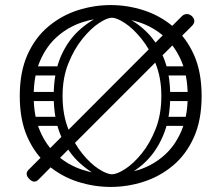

<svg xmlns="http://www.w3.org/2000/svg" viewBox="-20 -730 874 758"><path d="M721 -351Q721 -432 695.5 -490.5Q670 -549 627 -586.5Q584 -624 529.5 -642Q475 -660 417 -660Q359 -660 304.5 -642Q250 -624 207 -586.5Q164 -549 138.5 -490.5Q113 -432 113 -351Q113 -270 138.5 -211.5Q164 -153 207 -115.5Q250 -78 304.5 -60Q359 -42 417 -42Q475 -42 529.5 -60Q584 -78 627 -115.5Q670 -153 695.5 -211.5Q721 -270 721 -351ZM58 -351Q58 -446 88.5 -514Q119 -582 171 -625.5Q223 -669 287 -689.5Q351 -710 417 -710Q483 -710 547 -689.5Q611 -669 663 -625.5Q715 -582 745.5 -514Q776 -446 776 -351Q776 -256 745.5 -188Q715 -120 663 -76.5Q611 -33 547 -12.5Q483 8 417 8Q351 8 287 -12.5Q223 -33 171 -76.5Q119 -120 88.5 -188Q58 -256 58 -351ZM222 -252Q222 -243 217 -238Q212 -233 205 -233H110Q94 -233 94 -252Q94 -269 111 -269H205Q222 -269 222 -252ZM220 -451Q220 -442 215 -437Q210 -432 203 -432H108Q92 -432 92 -451Q92 -468 109 -468H203Q220 -468 220 -451ZM214 -350Q214 -341 209 -336Q204 -331 197 -331H102Q86 -331 86 -350Q86 -367 103 -367H197Q214 -367 214 -350ZM613 -252Q613 -269 630 -269H724Q741 -269 741 -252Q741 -233 725 -233H630Q623 -233 618 -238Q613 -243 613 -252ZM615 -451Q615 -468 632 -468H726Q743 -468 743 -451Q743 -432 727 -432H632Q625 -432 620 -437Q615 -442 615 -451ZM621 -350Q621 -367 638 -367H732Q749 -367 749 -350Q749 -331 733 -331H638Q631 -331 626 -336Q621 -341 621 -350ZM439 -18 422 -42Q442 -42 474.5 -63Q507 -84 539.5 -124Q572 -164 594.5 -221Q617 -278 617 -351Q617 -423 594 -480Q571 -537 538 -577.5Q505 -618 473 -639Q441 -660 422 -660L438 -680Q498 -658 546.5 -615.5Q595 -573 623.5 -508Q652 -443 652 -351Q652 -260 623.5 -193.5Q595 -127 547 -84Q499 -41 439 -18ZM405 -18Q346 -41 297.5 -84Q249 -127 220.5 -193.5Q192 -260 192 -351Q192 -443 220.5 -508Q249 -573 298 -615.5Q347 -658 406 -680L422 -660Q403 -660 371 -639Q339 -618 306 -577.5Q273 -537 250 -480Q227 -423 227 -351Q227 -278 249.5 -221Q272 -164 304.5 -124Q337 -84 369.5 -63Q402 -42 422 -42ZM738 -666Q757 -646 737 -627Q691 -581 630.5 -520.5Q570 -460 502.5 -392.5Q435 -325 367.5 -257.5Q300 -190 239 -129Q178 -68 132 -21Q115 -4 96 -23Q76 -43 93 -60L698 -666Q706 -674 717 -674.5Q728 -675 738 -666Z"/></svg>

Font: Agu Display Uzo
Style: Regular
Weight: 400
Designer: Oluwaseun Badejo
Version: Version 1.103